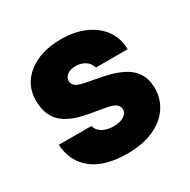

<svg xmlns="http://www.w3.org/2000/svg" viewBox="-124 -627 746 754"><g transform="rotate(-30 249.0 -250.0)"><path d="M452 -345H308Q302 -367 283.5 -378.5Q265 -390 241 -390Q218 -390 203.5 -379.5Q189 -369 189 -352Q189 -338 200.5 -329Q212 -320 238 -315L315 -300Q395 -284 431.5 -250.5Q468 -217 468 -159Q468 -109 440.5 -70.5Q413 -32 363.5 -11Q314 10 249 10Q146 10 90.5 -33.5Q35 -77 30 -155H178Q184 -132 205 -121Q226 -110 254 -110Q282 -110 300 -121Q318 -132 318 -149Q318 -165 306 -174Q294 -183 267 -188L193 -201Q112 -215 75.5 -250.5Q39 -286 39 -350Q39 -422 95.5 -466Q152 -510 244 -510Q307 -510 354 -488.5Q401 -467 426.5 -429.5Q452 -392 452 -345Z"/></g></svg>

Font: Goli Bold
Style: Regular
Weight: 700
Designer: jaikishan Patel
Foundry: MagicType
Version: Version 1.000